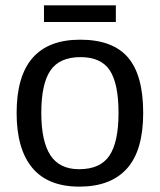

<svg xmlns="http://www.w3.org/2000/svg" viewBox="-20 -686 596 716"><path d="M514 -265Q514 -125 453.5 -57.5Q393 10 276 10Q159 10 100.5 -60Q42 -130 42 -265Q42 -538 279 -538Q400 -538 457 -472Q514 -406 514 -265ZM422 -265Q422 -374 389.5 -423.5Q357 -473 280 -473Q202 -473 168 -423Q134 -373 134 -265Q134 -159 168 -107Q202 -55 275 -55Q354 -55 388 -105.5Q422 -156 422 -265ZM412 -604H144V-666H412Z"/></svg>

Font: Libra Sans
Style: Regular
Weight: 400
Foundry: Context Ltd
Version: Version 1.000; ttfautohint (v1.3)